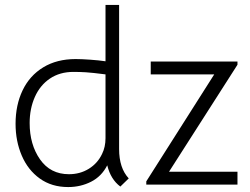

<svg xmlns="http://www.w3.org/2000/svg" viewBox="-20 -747 1012 777"><path d="M43 -246Q43 -322 71.5 -381.5Q100 -441 155 -474.5Q210 -508 286 -508Q309 -508 344.5 -505.5Q380 -503 407 -499V-727H462V-144Q462 -67 501 -25L467 8Q428 -21 414 -78Q391 -33 348.5 -11.5Q306 10 256 10Q189 10 141 -24.5Q93 -59 68 -117.5Q43 -176 43 -246ZM393 -124Q407 -152 407 -188V-446Q352 -453 327.5 -454.5Q303 -456 277 -456Q222 -456 182 -429Q142 -402 121 -354.5Q100 -307 100 -249Q100 -162 142 -102Q184 -42 259 -42Q304 -42 339.5 -64Q375 -86 393 -124ZM572 -13 847 -446H590V-498H941V-485L664 -52H941V0H572Z"/></svg>

Font: Bellota Text
Style: Regular
Weight: 400
Designer: Kemie Guaida
Foundry: Kemie Guaida
Version: Version 4.001